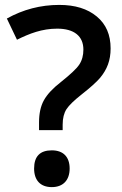

<svg xmlns="http://www.w3.org/2000/svg" viewBox="-20 -744 493 778"><path d="M233.9 -216.8V-238.8C233.9 -265.1 239.3 -286.1 249.5 -301.8C259.8 -317.4 279.8 -336.9 310.1 -360.8C345.7 -388.7 370.6 -411.1 385.3 -428.2C414.1 -462.9 428.2 -499 428.2 -547.9C428.2 -603 409.7 -646 372.1 -677.2C334.5 -708.5 284.2 -724.1 220.2 -724.1C144.5 -724.1 73.7 -705.6 7.8 -668.9L48.8 -583C99.1 -607.9 149.9 -627.9 211.9 -627.9C280.3 -627.9 317.9 -597.7 317.9 -543C317.9 -519.5 312.5 -499.5 301.3 -482.4C290 -465.3 264.6 -441.9 226.1 -411.1C193.4 -385.7 170.9 -361.3 157.7 -337.4C144.5 -313.5 138.2 -283.7 138.2 -248V-216.8ZM118.2 -61C118.2 -13.7 143.6 14.2 189.9 14.2C236.3 14.2 262.2 -14.6 262.2 -61C262.2 -107.9 236.8 -134.8 189.9 -134.8C142.1 -134.8 118.2 -110.4 118.2 -61Z"/></svg>

Font: Sahel SemiBold
Style: Bold
Weight: 600
Foundry: Saber Rastikerdar (saber.rastikerdar@gmail.com)
Version: Version 3.4.0